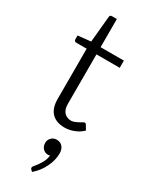

<svg xmlns="http://www.w3.org/2000/svg" viewBox="-251 -720 851 1086"><g transform="rotate(30 174.5 -177.5)"><path d="M97 -113V-441H30Q15 -441 15 -456V-480L99 -489L115 -658Q115 -672 130 -672H161V-488H313V-441H161V-117Q161 -81 178.5 -62.5Q196 -44 225 -44Q241 -44 277 -64Q292 -74 298 -74Q304 -74 307 -68L325 -38Q304 -17 273 -4.5Q242 8 211 8Q156 8 126.5 -22.5Q97 -53 97 -113ZM167 307Q163 303 163 297Q163 291 168 286Q189 261 203 237Q217 213 220 185Q215 188 208 188Q187 188 173.5 173.5Q160 159 160 137Q160 117 174 103Q188 89 209 89Q233 89 247 105.5Q261 122 261 149Q261 193 238.5 239Q216 285 178 317Z"/></g></svg>

Font: Aleo Light
Style: Regular
Weight: 300
Designer: Alessio Laiso
Foundry: Alessio Laiso
Version: Version 2.000